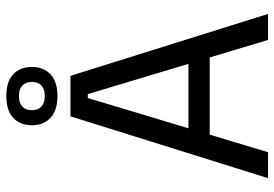

<svg xmlns="http://www.w3.org/2000/svg" viewBox="-153 -734 887 621"><g transform="rotate(-90 290.5 -423.5)"><path d="M108.7 0H24.7L224.7 -639H355.7L556 0H471.9L296.6 -583H283.9ZM435.5 -188.7H144.3V-257.6H435.5ZM196 -762.8V-764.5Q196 -802.1 219.9 -824.3Q243.7 -846.6 290.5 -846.6Q336.9 -846.6 360.6 -824.3Q384.4 -802.1 384.4 -764.5V-762.8Q384.4 -726.1 360.6 -703.7Q336.9 -681.2 290.5 -681.2Q243.7 -681.2 219.9 -703.7Q196 -726.1 196 -762.8ZM244.7 -764.5V-763.1Q244.7 -743.6 256.5 -732.9Q268.3 -722.2 290.5 -722.2Q312.7 -722.2 324.3 -732.9Q335.9 -743.6 335.9 -763.1V-764.5Q335.9 -784.2 324.3 -794.9Q312.7 -805.7 290.5 -805.7Q268.3 -805.7 256.5 -794.9Q244.7 -784.2 244.7 -764.5Z"/></g></svg>

Font: Anek Malayalam Medium
Style: Regular
Weight: 500
Designer: Maithili Shingre (Malayalam) & Yesha Goshar (Latin)
Foundry: Ek Type
Version: Version 1.003